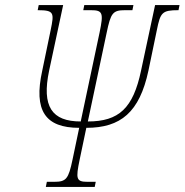

<svg xmlns="http://www.w3.org/2000/svg" viewBox="-20 -734 725 754"><path d="M160 0H352L356 -20H324C279 -20 277 -31 293 -108L319 -232C454 -232 528 -293 563 -457L596 -616C610 -685 616 -694 681 -694L685 -714H589L534 -457C503 -309 447 -257 325 -257L399 -606C415 -683 423 -694 471 -694H500L504 -714H311L307 -694H337C384 -694 387 -683 371 -606L297 -257C184 -257 143 -315 173 -457L228 -714H132L128 -694C193 -694 193 -684 179 -616L146 -457C111 -299 158 -232 291 -232L265 -108C249 -31 240 -20 193 -20H164Z"/></svg>

Font: Noto Serif Condensed Thin
Style: Italic
Weight: 100
Width: 3
Italic angle: -12°
Designer: Monotype Design Team
Foundry: Monotype Imaging Inc.
Version: Version 2.013